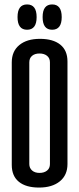

<svg xmlns="http://www.w3.org/2000/svg" viewBox="-20 -835 357 865"><path d="M33 -92V-554Q33 -604 67 -632Q101 -660 160 -660Q219 -660 251.5 -634Q284 -608 284 -558V-96Q284 -46 249.5 -18Q215 10 156 10Q97 10 65 -16Q33 -42 33 -92ZM112 -554V-96Q112 -78 124.5 -67Q137 -56 158 -56Q179 -56 192 -66.5Q205 -77 205 -96V-554Q205 -573 192 -583.5Q179 -594 158 -594Q137 -594 124.5 -583.5Q112 -573 112 -554ZM102 -701Q59 -701 59 -758Q59 -815 102 -815Q145 -815 145 -758Q145 -701 102 -701ZM215 -701Q172 -701 172 -758Q172 -815 215 -815Q258 -815 258 -758Q258 -701 215 -701Z"/></svg>

Font: el_Medula One
Style: Regular
Weight: 400
Designer: Luciano Vergara
Foundry: Luciano Vergara
Version: Version 1.002 August 17, 2020